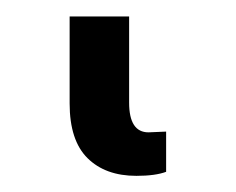

<svg xmlns="http://www.w3.org/2000/svg" viewBox="-20 21 286 233"><path d="M64.5 146.5V41H136.7V145.5Q136.7 181.6 160.2 181.6L181.6 180.7V229.5Q168.5 234.4 145.5 234.4Q107.9 234.4 86.2 212.9Q64.5 191.4 64.5 146.5Z"/></svg>

Font: Pretendard
Style: Regular
Weight: 400
Designer: Base glyphs from Inter by Rasmus Andersson; Hangeul glyphs from Noto Sans CJK(Source Han Sans) by Jang Soo-young and Kan
Foundry: Kil Hyung-jin
Version: Version 1.309